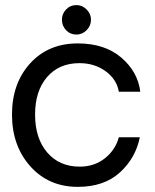

<svg xmlns="http://www.w3.org/2000/svg" viewBox="-20 -725 606 751"><path d="M278.8 -589.8Q254.9 -589.8 238.5 -606.9Q222.2 -624 222.2 -647.9Q222.2 -670.9 238.5 -688Q254.9 -705.1 278.8 -705.1Q301.8 -705.1 318.8 -688Q335.9 -670.9 335.9 -647.9Q335.9 -624 318.8 -606.9Q301.8 -589.8 278.8 -589.8ZM284.2 5.9Q170.4 5.9 98.6 -74.5Q26.9 -154.8 26.9 -276.9Q26.9 -398.9 97.9 -477.1Q168.9 -555.2 284.2 -555.2Q389.2 -555.2 454.1 -500Q519 -444.8 528.8 -366.2H444.8Q437 -414.1 393.6 -446Q350.1 -478 291 -478Q210.9 -478 164.1 -423.6Q117.2 -369.1 117.2 -276.9Q117.2 -184.1 164.6 -128.7Q211.9 -73.2 292 -73.2Q349.1 -73.2 390.1 -105.7Q431.2 -138.2 444.8 -188H526.9Q510.7 -106.9 449 -50.5Q387.2 5.9 284.2 5.9Z"/></svg>

Font: Oakes Grotesk
Style: Regular
Weight: 400
Designer: Samuel Oakes
Foundry: Samuel Oakes
Version: Version 1.0 | wf-rip DC20170320